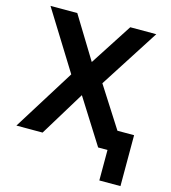

<svg xmlns="http://www.w3.org/2000/svg" viewBox="-126 -801 960 1080"><g transform="rotate(15 354.0 -261.0)"><path d="M22.5 0 246 -358 33.5 -700H189.5L339.5 -455L498 -700H649.5L428 -355L579 -119H676V177.5H553V0H498.5L334 -260.5L175 0Z"/></g></svg>

Font: Geologica EX Med
Style: Regular
Weight: 500
Designer: Sindre Bremnes, Frode Helland
Foundry: Monokrom Skriftforlag AS
Version: Version 1.010;gftools[0.9.28]